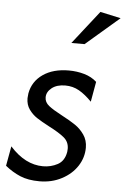

<svg xmlns="http://www.w3.org/2000/svg" viewBox="-75 -805 560 855"><g transform="rotate(5 205.5 -377.5)"><path d="M144 -58Q64 -58 -4 -134L-20 -46Q12 -20 47.5 -5Q83 10 134 10Q189 10 233.5 -13.5Q278 -37 302.5 -75Q327 -113 327 -157Q327 -190 310 -214.5Q293 -239 269.5 -255Q246 -271 208 -291Q168 -312 148.5 -327.5Q129 -343 129 -365Q129 -389 151.5 -407Q174 -425 212 -425Q246 -425 274 -409Q302 -393 331 -363L347 -453Q324 -474 291 -483.5Q258 -493 222 -493Q152 -493 106.5 -461.5Q61 -430 51 -376Q49 -360 49 -354Q49 -325 64 -304Q79 -283 99.5 -269.5Q120 -256 156 -237Q201 -214 224 -195Q247 -176 247 -145Q247 -136 246 -131Q239 -90 209 -74Q179 -58 144 -58ZM222 -616H281L431 -745L339 -765Z"/></g></svg>

Font: Geom Light
Style: Italic
Weight: 300
Italic angle: -10°
Version: Version 1.102